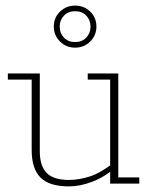

<svg xmlns="http://www.w3.org/2000/svg" viewBox="-20 -655 546 685"><path d="M226 10Q156 10 124.5 -21.5Q93 -53 93 -120V-371H8V-393H122V-115Q122 -63 146.5 -38Q171 -13 226 -13Q264 -13 305 -27Q336 -38 373 -65V-371H293V-393H402V-22H477V0H373V-42Q344 -20 310 -7Q266 10 226 10ZM248 -485Q216 -485 194 -507Q172 -529 172 -560Q172 -592 194 -613.5Q216 -635 248 -635Q280 -635 302 -613.5Q324 -592 324 -560Q324 -529 302 -507Q280 -485 248 -485ZM248 -505Q273 -505 288 -521Q303 -537 303 -560Q303 -583 288 -599Q273 -615 248 -615Q223 -615 208 -599Q193 -583 193 -560Q193 -537 208 -521Q223 -505 248 -505Z"/></svg>

Font: Rokkitt SemiBold Thin
Style: Regular
Weight: 250
Version: Version 3.103